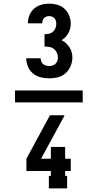

<svg xmlns="http://www.w3.org/2000/svg" viewBox="-20 -873 540 1061"><path d="M63 -307V-373H437V-307ZM252 -440Q228 -440 204.5 -446Q181 -452 162.5 -467Q144 -482 134.5 -505Q125 -528 125 -551H205Q205 -542 208 -533.5Q211 -525 218 -519Q225 -513 234 -510.5Q243 -508 252 -508Q261 -508 270.5 -511Q280 -514 287 -521Q294 -528 297 -537Q300 -546 300 -556Q300 -569 294 -582Q288 -595 277.5 -603Q267 -611 253.5 -613.5Q240 -616 226 -616V-684Q239 -684 251 -686.5Q263 -689 272 -697Q281 -705 286 -716.5Q291 -728 291 -740Q291 -748 289 -756.5Q287 -765 281.5 -771.5Q276 -778 268 -781Q260 -784 252 -784Q244 -784 236.5 -781.5Q229 -779 223.5 -773Q218 -767 215.5 -759.5Q213 -752 213 -744H134Q134 -767 142.5 -788.5Q151 -810 168 -825Q185 -840 207 -846.5Q229 -853 252 -853Q275 -853 297.5 -846.5Q320 -840 337 -824Q354 -808 362.5 -786Q371 -764 371 -741Q371 -728 367.5 -714.5Q364 -701 357.5 -689.5Q351 -678 341.5 -668Q332 -658 320 -651Q333 -645 344.5 -634.5Q356 -624 364 -611.5Q372 -599 376 -584.5Q380 -570 380 -555Q380 -531 370 -507.5Q360 -484 342 -468Q324 -452 300 -446Q276 -440 252 -440ZM250 168V99H261V72H126V4L256 -236H337L321 -206L207 4H261V-61H340V4H371V72H340V99H351V168Z"/></svg>

Font: Iosevka Curly Slab
Style: Bold
Weight: 700
Monospace: yes
Designer: Belleve Invis
Foundry: Belleve Invis
Version: Version 22.1.2; ttfautohint (v1.8.4)